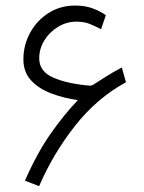

<svg xmlns="http://www.w3.org/2000/svg" viewBox="-20 -653 512 681"><path d="M256.3 -297.9Q207 -304.7 162.6 -321.3Q118.2 -337.9 90.6 -367.4Q63 -397 63 -442.4Q63 -493.2 86.7 -536.6Q110.4 -580.1 151.9 -606.7Q193.4 -633.3 246.6 -633.3Q281.2 -633.3 307.9 -623.5Q334.5 -613.8 355.5 -599.1L338.4 -549.3Q321.8 -558.1 300.8 -567.1Q279.8 -576.2 252 -576.2Q215.8 -576.2 185.5 -557.6Q155.3 -539.1 137.2 -509.5Q119.1 -480 119.1 -445.8Q119.1 -398.9 170.2 -377.2Q221.2 -355.5 299.3 -349.1Q300.3 -349.1 303.7 -349.9Q307.1 -350.6 310.5 -352.5Q340.8 -371.6 362.3 -385.3Q383.8 -398.9 412.1 -413.6L426.8 -361.3Q323.2 -304.7 245.8 -206.3Q168.5 -107.9 118.7 7.3L68.4 -12.2Q112.3 -111.8 160.2 -179.7Q208 -247.6 256.3 -297.9Z"/></svg>

Font: Vazirmatn RD FD ExtraLight
Style: Regular
Weight: 200
Designer: Saber Rastikerdar
Foundry: Saber Rastikerdar
Version: Version 33.003